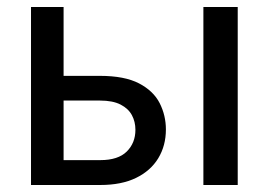

<svg xmlns="http://www.w3.org/2000/svg" viewBox="-20 -528 766 548"><path d="M266.5 0H68.5V-508H161.5V-311.5H265Q335.5 -311.5 376.8 -290Q418 -268.5 435.8 -233.5Q453.5 -198.5 453.5 -158.5Q453.5 -112.5 431.8 -76.5Q410 -40.5 368.2 -20.2Q326.5 0 266.5 0ZM658.5 0H560.5V-508H658.5ZM266.5 -71Q317 -71 341.8 -95.5Q366.5 -120 366.5 -157.5Q366.5 -180.5 356.5 -199.2Q346.5 -218 324.2 -229.5Q302 -241 265 -241H161.5V-71Z"/></svg>

Font: Verano Sans Medium
Style: Regular
Weight: 500
Designer: Lukasz Dziedzic with Adam Twardoch and Botio Nikoltchev
Foundry: tyPoland Lukasz Dziedzic
Version: Version 3.001;December 28, 2019;FontCreator 12.0.0.2547 64-b